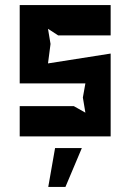

<svg xmlns="http://www.w3.org/2000/svg" viewBox="-20 -540 516 760"><path d="M58 0H418V-328L170 -289L180 -366L170 -426L210 -400H418V-520H58V-210H318L308 -154L318 -94L272 -120H58ZM171 200H239L304 46H198Z"/></svg>

Font: Pescante Normal
Style: Regular
Weight: 400
Designer: Ariel Martín Pérez
Foundry: Tunera Type Foundry
Version: Version 1.000;FEAKit 1.0